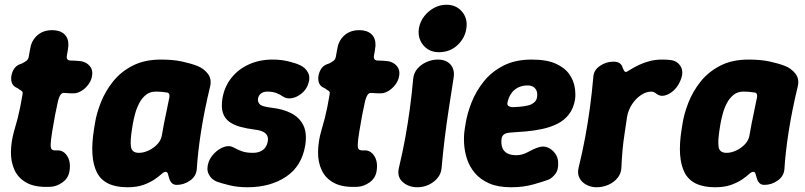

<svg xmlns="http://www.w3.org/2000/svg" viewBox="-20 -770 3391 809"><path d="M194.4 17Q131.8 20.6 95.1 1.6Q58.4 -17.4 41.9 -52Q25.4 -86.6 26.1 -130.6Q26.8 -174.6 40 -219.8Q48.6 -248.4 54.5 -271.7Q60.4 -295 65.1 -318.6Q69.8 -342.2 74.6 -370.2Q76.8 -379.8 74 -383.6Q71.2 -387.4 66.2 -390.1Q61.2 -392.8 54.6 -398.2Q37.4 -404.8 31.2 -418Q25 -431.2 28 -451Q31.6 -469.8 41.5 -483.1Q51.4 -496.4 71 -501.8Q83.2 -507.8 91 -513.5Q98.8 -519.2 101 -530.4Q102.4 -541.4 105.4 -555Q108.4 -568.6 110.2 -579Q119.6 -608.6 142.8 -625.8Q166 -643 199.4 -643Q232.4 -643 250.8 -626.2Q269.2 -609.4 268.2 -577.8Q267 -568 265.6 -557.4Q264.2 -546.8 261.8 -536.4Q258 -515 277.6 -515Q289.2 -515 300.5 -514.1Q311.8 -513.2 322.4 -512Q344.8 -507.8 358.5 -491.5Q372.2 -475.2 368 -451Q364.4 -425.2 344 -403.9Q323.6 -382.6 299.8 -377.4Q288 -376.4 275.2 -376.9Q262.4 -377.4 250.8 -378.4Q242 -380 235.5 -371.2Q229 -362.4 224.6 -345.4Q217.8 -314.4 212.1 -285.3Q206.4 -256.2 200 -216.2Q194.2 -180.2 193.5 -162.4Q192.8 -144.6 198.8 -140Q204.8 -135.4 218.4 -136.2Q245.6 -138.8 262.4 -113.9Q279.2 -89 272.8 -49.2Q268 -19.2 243.8 -1.9Q219.6 15.4 194.4 17Z M517.2 19Q420.4 19 388.6 -42.8Q356.8 -104.6 376 -225L380 -250Q386.6 -292 405.1 -338.8Q423.6 -385.6 456.2 -426.5Q488.8 -467.4 538.8 -493.2Q588.8 -519 657.8 -519Q708.8 -519 745.8 -511.1Q782.8 -503.2 811.4 -492.2Q838.4 -481.6 855.6 -459.5Q872.8 -437.4 865.4 -405.6Q853.4 -356.6 843.8 -308.8Q834.2 -261 827.2 -216.3Q820.2 -171.6 815.7 -131.5Q811.2 -91.4 809.2 -58Q807 -27.6 781 -9.3Q755 9 724.8 9Q712.2 9 704.6 1.9Q697 -5.2 693.2 -17.6Q689 -30.4 687.2 -38.2Q685.4 -46 677.2 -46Q670.6 -46 659.7 -36Q648.8 -26 630.4 -13.5Q612 -1 584.4 9Q556.8 19 517.2 19ZM565.4 -126Q584.8 -126 606 -135.8Q627.2 -145.6 643 -162.4Q658.8 -179.2 662 -200Q666.8 -227.6 671.1 -250.1Q675.4 -272.6 680.4 -295.1Q685.4 -317.6 690.6 -345.2Q700.4 -379.4 683.2 -380.2Q675.4 -381.6 662.7 -382.8Q650 -384 636.2 -384Q611.8 -384 594.7 -370.2Q577.6 -356.4 566.5 -334.9Q555.4 -313.4 549.3 -290.7Q543.2 -268 540 -250L536 -225Q528.2 -177.2 531.8 -151.6Q535.4 -126 565.4 -126Z M1022.8 19Q981.8 19 948.1 10.9Q914.4 2.8 893.2 -4.8Q869.4 -15 859.1 -36.6Q848.8 -58.2 859.4 -88Q867.4 -109 885.5 -126.6Q903.6 -144.2 925.7 -151.5Q947.8 -158.8 966.8 -147.4Q981.2 -139 999.7 -132.5Q1018.2 -126 1046 -126Q1072 -126 1088.3 -138.5Q1104.6 -151 1108.6 -176Q1111.8 -195.8 1098.6 -208.1Q1085.4 -220.4 1052.8 -224Q1020 -228.2 992.9 -235.5Q965.8 -242.8 946.5 -256.6Q927.2 -270.4 919.3 -293.9Q911.4 -317.4 917 -354Q925.2 -404 954.4 -441.1Q983.6 -478.2 1028.6 -498.6Q1073.6 -519 1128.4 -519Q1163.6 -519 1194.3 -511.7Q1225 -504.4 1244.6 -495.2Q1267.8 -484.4 1278.4 -463Q1289 -441.6 1276.8 -411.2Q1269.2 -391.2 1250.6 -375.9Q1232 -360.6 1210.1 -356.4Q1188.2 -352.2 1170.8 -364.2Q1159 -372.6 1143.5 -378.3Q1128 -384 1106.8 -384Q1090.2 -384 1079.9 -376.3Q1069.6 -368.6 1067 -354Q1065.4 -339.8 1074.9 -330.3Q1084.4 -320.8 1124.4 -316Q1171.6 -310.8 1206.2 -293.4Q1240.8 -276 1257.6 -243.2Q1274.4 -210.4 1266.2 -158Q1251.8 -69.8 1185.3 -25.4Q1118.8 19 1022.8 19Z M1488.4 17Q1425.8 20.6 1389.1 1.6Q1352.4 -17.4 1335.9 -52Q1319.4 -86.6 1320.1 -130.6Q1320.8 -174.6 1334 -219.8Q1342.6 -248.4 1348.5 -271.7Q1354.4 -295 1359.1 -318.6Q1363.8 -342.2 1368.6 -370.2Q1370.8 -379.8 1368 -383.6Q1365.2 -387.4 1360.2 -390.1Q1355.2 -392.8 1348.6 -398.2Q1331.4 -404.8 1325.2 -418Q1319 -431.2 1322 -451Q1325.6 -469.8 1335.5 -483.1Q1345.4 -496.4 1365 -501.8Q1377.2 -507.8 1385 -513.5Q1392.8 -519.2 1395 -530.4Q1396.4 -541.4 1399.4 -555Q1402.4 -568.6 1404.2 -579Q1413.6 -608.6 1436.8 -625.8Q1460 -643 1493.4 -643Q1526.4 -643 1544.8 -626.2Q1563.2 -609.4 1562.2 -577.8Q1561 -568 1559.6 -557.4Q1558.2 -546.8 1555.8 -536.4Q1552 -515 1571.6 -515Q1583.2 -515 1594.5 -514.1Q1605.8 -513.2 1616.4 -512Q1638.8 -507.8 1652.5 -491.5Q1666.2 -475.2 1662 -451Q1658.4 -425.2 1638 -403.9Q1617.6 -382.6 1593.8 -377.4Q1582 -376.4 1569.2 -376.9Q1556.4 -377.4 1544.8 -378.4Q1536 -380 1529.5 -371.2Q1523 -362.4 1518.6 -345.4Q1511.8 -314.4 1506.1 -285.3Q1500.4 -256.2 1494 -216.2Q1488.2 -180.2 1487.5 -162.4Q1486.8 -144.6 1492.8 -140Q1498.8 -135.4 1512.4 -136.2Q1539.6 -138.8 1556.4 -113.9Q1573.2 -89 1566.8 -49.2Q1562 -19.2 1537.8 -1.9Q1513.6 15.4 1488.4 17Z M1739 19Q1701.4 19 1676.8 -3Q1652.2 -25 1660.6 -61.8Q1676.6 -128.8 1687.6 -189.4Q1698.6 -250 1706.8 -310.9Q1715 -371.8 1721 -438.2Q1723.6 -463.2 1739 -480.9Q1754.4 -498.6 1777.4 -508.8Q1800.4 -519 1824.8 -519Q1860.4 -519 1878.9 -497.3Q1897.4 -475.6 1891 -440Q1880.6 -373 1871.1 -311.8Q1861.6 -250.6 1854.1 -189.7Q1846.6 -128.8 1840.6 -61.8Q1838.6 -37.8 1823.3 -19.6Q1808 -1.4 1785.7 8.8Q1763.4 19 1739 19ZM1828.8 -550Q1801.4 -550 1781.1 -563.7Q1760.8 -577.4 1750.8 -600Q1740.8 -622.6 1745 -650Q1749.8 -678.4 1766.9 -700.8Q1784 -723.2 1808.7 -736.6Q1833.4 -750 1860.8 -750Q1902.4 -750 1926.9 -720.8Q1951.4 -691.6 1945 -650Q1939.2 -609.4 1907.5 -579.7Q1875.8 -550 1828.8 -550Z M2134.2 19Q2079 19 2041.7 2.9Q2004.4 -13.2 1981.4 -40.4Q1958.4 -67.6 1947.9 -99.7Q1937.4 -131.8 1935.5 -164.7Q1933.6 -197.6 1938 -225L1942 -250Q1948.6 -292 1967.1 -338.8Q1985.6 -385.6 2018.2 -426.5Q2050.8 -467.4 2100.8 -493.2Q2150.8 -519 2219.8 -519Q2283.8 -519 2321.8 -501.7Q2359.8 -484.4 2378.3 -458Q2396.8 -431.6 2401.5 -403Q2406.2 -374.4 2403.2 -352Q2396.8 -313 2376.9 -287.7Q2357 -262.4 2327.9 -248.1Q2298.8 -233.8 2264.6 -226.5Q2230.4 -219.2 2195.6 -216.2Q2160.8 -213.2 2129.4 -211.4Q2110 -209.6 2102.5 -202.9Q2095 -196.2 2093.4 -185.8Q2090.8 -165 2096 -149.2Q2101.2 -133.4 2116 -124.7Q2130.8 -116 2155.8 -116Q2180.6 -116 2205.5 -129.8Q2230.4 -143.6 2248.8 -149.2Q2269.8 -156.2 2287.8 -148.6Q2305.8 -141 2318.1 -124.8Q2330.4 -108.6 2331.6 -89.2Q2334.2 -56 2320.5 -37.9Q2306.8 -19.8 2291 -13Q2271.2 -5.4 2228.3 6.8Q2185.4 19 2134.2 19ZM2140.8 -318.6Q2198 -320.2 2219.3 -330.8Q2240.6 -341.4 2242.8 -360.8Q2245.2 -375.8 2241.1 -386.7Q2237 -397.6 2227.4 -403.8Q2217.8 -410 2202.8 -410Q2179.6 -410 2161.8 -400.6Q2144 -391.2 2133 -374.5Q2122 -357.8 2117.6 -334.6Q2117 -326.4 2124.6 -322.2Q2132.2 -318 2140.8 -318.6Z M2494.2 19Q2470.8 19 2451.2 8.8Q2431.6 -1.4 2421.9 -19.6Q2412.2 -37.8 2417.6 -61.8Q2434.6 -131.2 2445.8 -192Q2457 -252.8 2465.4 -314.1Q2473.8 -375.4 2479.8 -443.8Q2481 -474 2507.4 -492.1Q2533.8 -510.2 2563.6 -510.2Q2581.6 -510.2 2591 -503.7Q2600.4 -497.2 2603.8 -484.2Q2607.8 -474.2 2611.2 -469.8Q2614.6 -465.4 2621 -467.8Q2628.8 -472 2642.1 -480.2Q2655.4 -488.4 2674.4 -497.3Q2693.4 -506.2 2717.4 -512.6Q2741.4 -519 2770.8 -519Q2780.6 -519 2789.5 -518.5Q2798.4 -518 2805.4 -517Q2836.2 -513.2 2849.6 -487.2Q2863 -461.2 2842.4 -420.8Q2833.8 -402.4 2816.7 -387.2Q2799.6 -372 2780.3 -367.4Q2761 -362.8 2745.2 -375.4Q2741.6 -378.6 2736 -381.3Q2730.4 -384 2724.2 -384Q2702.8 -384 2681.1 -369.6Q2659.4 -355.2 2643.6 -331.4Q2627.8 -307.6 2622.4 -279Q2616.4 -237 2611.2 -203.6Q2606 -170.2 2603.1 -137.6Q2600.2 -105 2598.2 -63.6Q2597.6 -39.6 2582.5 -20.8Q2567.4 -2 2543.8 8.5Q2520.2 19 2494.2 19Z M2993.2 19Q2896.4 19 2864.6 -42.8Q2832.8 -104.6 2852 -225L2856 -250Q2862.6 -292 2881.1 -338.8Q2899.6 -385.6 2932.2 -426.5Q2964.8 -467.4 3014.8 -493.2Q3064.8 -519 3133.8 -519Q3184.8 -519 3221.8 -511.1Q3258.8 -503.2 3287.4 -492.2Q3314.4 -481.6 3331.6 -459.5Q3348.8 -437.4 3341.4 -405.6Q3329.4 -356.6 3319.8 -308.8Q3310.2 -261 3303.2 -216.3Q3296.2 -171.6 3291.7 -131.5Q3287.2 -91.4 3285.2 -58Q3283 -27.6 3257 -9.3Q3231 9 3200.8 9Q3188.2 9 3180.6 1.9Q3173 -5.2 3169.2 -17.6Q3165 -30.4 3163.2 -38.2Q3161.4 -46 3153.2 -46Q3146.6 -46 3135.7 -36Q3124.8 -26 3106.4 -13.5Q3088 -1 3060.4 9Q3032.8 19 2993.2 19ZM3041.4 -126Q3060.8 -126 3082 -135.8Q3103.2 -145.6 3119 -162.4Q3134.8 -179.2 3138 -200Q3142.8 -227.6 3147.1 -250.1Q3151.4 -272.6 3156.4 -295.1Q3161.4 -317.6 3166.6 -345.2Q3176.4 -379.4 3159.2 -380.2Q3151.4 -381.6 3138.7 -382.8Q3126 -384 3112.2 -384Q3087.8 -384 3070.7 -370.2Q3053.6 -356.4 3042.5 -334.9Q3031.4 -313.4 3025.3 -290.7Q3019.2 -268 3016 -250L3012 -225Q3004.2 -177.2 3007.8 -151.6Q3011.4 -126 3041.4 -126Z"/></svg>

Font: Winky Sans
Style: Italic
Weight: 400
Italic angle: -8.97852°
Designer: Simon Atzbach
Foundry: typofactur
Version: Version 1.205